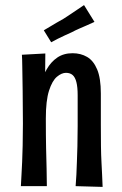

<svg xmlns="http://www.w3.org/2000/svg" viewBox="-20 -732 479 754"><path d="M383 2 277 -1Q279 -23 280 -46Q281 -69 282 -96.5Q283 -124 284 -158Q285 -192 285 -237Q285 -253 285 -271Q285 -289 285 -310.5Q285 -332 285 -358Q285 -390 280 -409.5Q275 -429 265 -437.5Q255 -446 239 -446Q222 -446 203.5 -430.5Q185 -415 172.5 -376Q160 -337 160 -267L120 -234Q120 -275 124 -315.5Q128 -356 137.5 -393.5Q147 -431 163.5 -460Q180 -489 205 -506Q230 -523 265 -523Q297 -523 322 -508.5Q347 -494 361.5 -459.5Q376 -425 376 -365Q376 -329 376 -309.5Q376 -290 376 -276.5Q376 -263 376 -243Q376 -194 376.5 -158Q377 -122 378.5 -95Q380 -68 381 -45Q382 -22 383 2ZM62 -1Q63 -25 64.5 -47.5Q66 -70 67 -97Q68 -124 69 -160Q70 -196 70 -247Q70 -317 69 -374.5Q68 -432 67.5 -469.5Q67 -507 66 -517L158 -522Q158 -504 157.5 -466Q157 -428 158 -376.5Q159 -325 160 -267Q160 -198 161 -151Q162 -104 163 -69.5Q164 -35 164 -1ZM181 -566 152 -613Q164 -620 176.5 -627.5Q189 -635 202.5 -643Q216 -651 229 -658Q243 -667 256.5 -676Q270 -685 284 -694.5Q298 -704 310 -712L351 -646Q336 -639 321 -632.5Q306 -626 291 -619.5Q276 -613 261 -605Q247 -599 233.5 -592.5Q220 -586 206.5 -579.5Q193 -573 181 -566Z"/></svg>

Font: Truculenta SemiBold
Style: Regular
Weight: 600
Version: Version 1.002